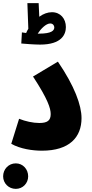

<svg xmlns="http://www.w3.org/2000/svg" viewBox="-44 -958 588 1227"><path d="M212 -673C351 -673 377 -739 377 -785C377 -839 342 -880 288 -880C261 -880 233 -870 207 -851L203 -938H131L137 -774C132 -766 127 -757 123 -747C113 -748 104 -750 96 -751L92 -680C113 -678 175 -673 212 -673ZM277 -808C293 -808 303 -796 303 -783C303 -764 288 -743 205 -743C202 -743 200 -743 197 -743C216 -773 250 -808 277 -808ZM28 -39C86 -6 165 5 224 5C400 5 477 -81 477 -203C477 -285 433 -407 326 -564L167 -469C262 -324 280 -265 280 -229C280 -187 258 -172 207 -172C167 -172 117 -183 78 -199ZM57 249C102 249 136 213 136 169C136 123 102 86 57 86C11 86 -24 123 -24 169C-24 213 11 249 57 249Z"/></svg>

Font: Noto Sans Arabic UI SmCn Bk
Style: Regular
Weight: 900
Width: 4
Designer: Monotype Design Team, Nadine Chahine and Nizar Qandah
Foundry: Monotype Imaging Inc.
Version: Version 2.010